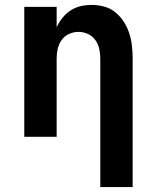

<svg xmlns="http://www.w3.org/2000/svg" viewBox="-20 -558 640 783"><path d="M389 205V-320Q389 -340 384.5 -359.5Q380 -379 368.5 -395Q357 -411 338.5 -419.5Q320 -428 300 -428Q280 -428 261.5 -419.5Q243 -411 231.5 -395Q220 -379 215.5 -359.5Q211 -340 211 -320V0H79V-530H211V-447Q221 -468 235 -485.5Q249 -503 268 -515.5Q287 -528 309.5 -533Q332 -538 354 -538Q380 -538 405.5 -531Q431 -524 451 -507.5Q471 -491 485 -469Q499 -447 507 -422.5Q515 -398 518 -372Q521 -346 521 -320V205Z"/></svg>

Font: Iosevka Curly XBdEx
Style: Regular
Weight: 800
Width: 7
Monospace: yes
Designer: Belleve Invis
Foundry: Belleve Invis
Version: Version 11.1.0; ttfautohint (v1.8.3)